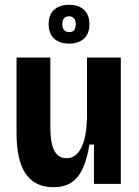

<svg xmlns="http://www.w3.org/2000/svg" viewBox="-20 -767 579 801"><path d="M203 14Q126 14 87.5 -41.5Q49 -97 49 -213V-527H190V-238Q190 -170 206.5 -138.5Q223 -107 257 -107Q278 -107 293.5 -118.5Q309 -130 320 -152.5Q331 -175 336.5 -206Q342 -237 343 -277V-527H484V-220V0H372V-164H353Q343 -101 324 -61.5Q305 -22 275.5 -4Q246 14 203 14ZM268 -585Q230 -585 206.5 -605.5Q183 -626 183 -666Q183 -707 206.5 -727Q230 -747 268 -747Q307 -747 330 -726.5Q353 -706 353 -666Q353 -626 330 -605.5Q307 -585 268 -585ZM269 -633Q283 -633 289.5 -641.5Q296 -650 296 -665Q296 -682 288.5 -690.5Q281 -699 268 -699Q254 -699 247 -690.5Q240 -682 240 -667Q240 -650 247.5 -641.5Q255 -633 269 -633Z"/></svg>

Font: Bricolage Grotesque 24pt SemiCondensed
Style: Bold
Weight: 700
Width: 4
Designer: Mathieu Triay
Foundry: Atelier Triay
Version: Version 1.001;gftools[0.9.33.dev8+g029e19f]